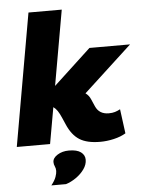

<svg xmlns="http://www.w3.org/2000/svg" viewBox="-63 -790 810 1069"><g transform="rotate(-5 342.5 -255.0)"><path d="M7 0 137 -740H323L249 -320L458 -514H685L414 -264Q433 -251 443 -227L460 -188Q480 -142 534 -142Q554 -142 568.5 -146.5Q583 -151 598 -159L616 -23Q588 -6 549 3Q510 12 473 12Q399 12 357 -14.5Q315 -41 289 -102L272 -141Q262 -164 252 -179Q242 -194 229 -203L193 0ZM180 230Q200 205 207 185Q214 165 214 152Q214 137 208.5 126Q203 115 203 102Q203 79 230 62Q257 45 294 45Q339 45 361 61.5Q383 78 383 104Q383 131 365 156.5Q347 182 319 201.5Q291 221 262 230Z"/></g></svg>

Font: Livvic Black
Style: Italic
Weight: 900
Italic angle: -10°
Designer: Jacques Le Bailly, Baron von Fonthausen
Version: Version 1.001; ttfautohint (v1.8.2)